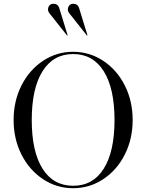

<svg xmlns="http://www.w3.org/2000/svg" viewBox="-20 -980 774 1016"><path d="M682 -345Q682 -245 640.5 -162.5Q599 -80 526.5 -32Q454 16 367 16Q280 16 207.5 -32Q135 -80 93.5 -162.5Q52 -245 52 -345Q52 -445 93.5 -527.5Q135 -610 207.5 -658Q280 -706 367 -706Q454 -706 526.5 -658Q599 -610 640.5 -527.5Q682 -445 682 -345ZM367 3Q472 3 529 -87.5Q586 -178 586 -345Q586 -512 529 -603Q472 -694 367 -694Q262 -694 205 -603Q148 -512 148 -345Q148 -178 205 -87.5Q262 3 367 3ZM335 -792 270 -874 256 -892Q243 -907 238.5 -914.5Q234 -922 234 -929Q234 -942 241.5 -951Q249 -960 262 -960Q286 -960 293 -939L338 -793ZM440 -792 375 -874 361 -892Q348 -907 343.5 -914.5Q339 -922 339 -929Q339 -942 346.5 -951Q354 -960 367 -960Q391 -960 398 -939L443 -793Z"/></svg>

Font: Libre Caslon Display
Style: Regular
Weight: 400
Designer: Pablo Impallari, Rodrigo Fuenzalida
Foundry: Pablo Impallari, Rodrigo Fuenzalida
Version: Version 1.100; ttfautohint (v1.6) -l 8 -r 50 -G 200 -x 14 -D